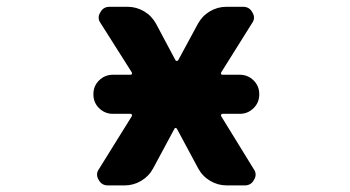

<svg xmlns="http://www.w3.org/2000/svg" viewBox="-20 -569 1040 571"><path d="M654.3 -17.6Q627.9 -17.6 605 -31.2Q582 -44.9 569.3 -68.4L505.9 -186.5Q503.9 -188.5 502 -188.5Q500 -188.5 499 -186.5L435.5 -68.4Q422.9 -44.9 399.9 -31.2Q377 -17.6 350.6 -17.6H300.8Q282.2 -17.6 273.4 -34.2Q268.6 -42 268.6 -49.8Q268.6 -58.6 274.4 -66.4L372.1 -223.6Q373 -225.6 372.1 -228Q371.1 -230.5 368.2 -230.5H315.4Q292 -230.5 274.9 -247.1Q257.8 -263.7 257.8 -288.1V-289.1Q257.8 -313.5 274.9 -330.1Q292 -346.7 315.4 -346.7H368.2Q371.1 -346.7 372.1 -348.6Q373 -350.6 372.1 -353.5L279.3 -500Q273.4 -507.8 273.4 -516.6Q273.4 -524.4 278.3 -532.2Q287.1 -548.8 305.7 -548.8H359.4Q385.7 -548.8 408.7 -535.2Q431.6 -521.5 444.3 -498L502 -389.6Q503.9 -387.7 505.9 -387.7Q507.8 -387.7 509.8 -389.6L568.4 -498Q581.1 -521.5 604 -535.2Q627 -548.8 653.3 -548.8H703.1Q721.7 -548.8 730.5 -532.2Q735.4 -524.4 735.4 -516.6Q735.4 -507.8 729.5 -500L637.7 -353.5Q636.7 -350.6 637.7 -348.6Q638.7 -346.7 641.6 -346.7H693.4Q716.8 -346.7 733.9 -330.1Q751 -313.5 751 -289.1V-288.1Q751 -263.7 733.9 -247.1Q716.8 -230.5 693.4 -230.5H641.6Q638.7 -230.5 637.7 -228Q636.7 -225.6 637.7 -223.6L734.4 -66.4Q740.2 -58.6 740.2 -49.8Q740.2 -42 735.4 -34.2Q726.6 -17.6 708 -17.6Z"/></svg>

Font: Rounded Mgen+ 1m bold
Style: Bold
Weight: 700
Designer: [Source Han Sans]
Ryoko NISHIZUKA  (kana & ideographs); Paul D. Hunt (Latin, Greek & Cyrillic); Wenlong ZHANG  (bopomofo
Version: Version 1.059.20150602